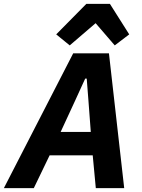

<svg xmlns="http://www.w3.org/2000/svg" viewBox="-55 -974 733 994"><path d="M588 0H441L425 -170H202L120 0H-35L324 -698H509ZM415 -291 403 -451 394 -567H386L333 -451L259 -291ZM392 -954H514L614 -796L539 -739L440 -854L306 -739L236 -796Z"/></svg>

Font: IBM Plex Sans Var
Style: Italic
Weight: 400
Italic angle: -11.31°
Designer: Mike Abbink, Paul van der Laan, Pieter van Rosmalen
Foundry: Bold Monday
Version: Version 1.001